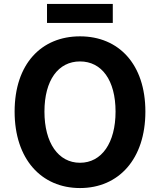

<svg xmlns="http://www.w3.org/2000/svg" viewBox="-20 -938 810 972"><path d="M385 14C581 14 716 -133 716 -373C716 -613 581 -754 385 -754C189 -754 54 -614 54 -373C54 -133 189 14 385 14ZM385 -114C275 -114 205 -215 205 -373C205 -532 275 -627 385 -627C495 -627 565 -532 565 -373C565 -215 495 -114 385 -114ZM218 -822H551V-918H218Z"/></svg>

Font: Noto Sans HK
Style: Bold
Weight: 700
Designer: Ryoko NISHIZUKA 西塚涼子 (kana, bopomofo & ideographs); Paul D. Hunt (Latin, Greek & Cyrillic); Sandoll Communications 산돌커뮤니
Foundry: Adobe
Version: Version 2.002;hotconv 1.0.116;makeotfexe 2.5.65601